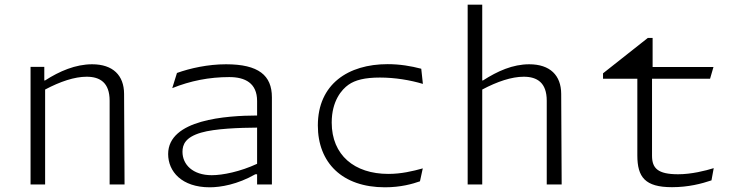

<svg xmlns="http://www.w3.org/2000/svg" viewBox="-20 -785 3140 817"><path d="M510 0 508 -386C507.5 -464 461 -511.5 372 -511.5C302 -511.5 233.5 -482.5 171.5 -442.5H168.5V-500.5H110V0H172V-404C236 -438 297 -458.5 348.5 -458.5C406 -458.5 446.5 -433 446.5 -356.5V0Z M1137 0V-371C1137 -464 1080.5 -511.5 942 -511.5C864.5 -511.5 788.5 -494.5 733 -474.5L713 -410C790 -441 870 -457 955.5 -457C1023 -457 1074 -431.5 1074 -355V-293.5C944 -293 695.5 -277 695.5 -129.5C695.5 -55.5 753 12 872.5 12C918.5 12 990.5 0 1066.5 -43.5H1074V0ZM756.5 -139C756.5 -170 769 -201 835.5 -220.5C895 -238 1000.5 -241.5 1074 -242V-88C1002 -54.5 927.5 -39.5 881 -39.5C800 -39.5 756.5 -85 756.5 -139Z M1629.5 -512C1461.5 -512 1332.5 -427 1332.5 -251C1332.5 -92.5 1436.5 12 1618 12C1685.5 12 1736 -2.5 1767 -13.5L1779 -68.5C1736 -56.5 1687 -45 1632.5 -45C1488 -45 1391.5 -125 1391.5 -263.5C1391.5 -356 1434.5 -404.5 1463 -424.5C1491.5 -444.5 1532.5 -455 1596.5 -455C1661.5 -455 1726 -444 1779.5 -428L1772.5 -492.5C1729 -504 1681 -512 1629.5 -512Z M2370 0 2368 -386C2367.5 -464 2321 -511.5 2232 -511.5C2162 -511.5 2097 -482.5 2035 -442.5H2032V-765H1970V0H2032V-404C2096 -438 2157 -458.5 2208.5 -458.5C2266 -458.5 2306.5 -433 2306.5 -356.5V0Z M2546 -450H2692V-124C2692 -31 2725 11.5 2839.5 11.5C2909.5 11.5 2966 -3.5 3007.5 -17.5L3017 -69.5C2982 -58.5 2922 -43.5 2865.5 -43.5C2779 -43.5 2754.5 -69 2754.5 -122.5V-450H3001.5L3016 -500H2757V-623.5H2736.5L2546 -473Z"/></svg>

Font: Monaspace Argon ExtraLight
Style: Regular
Weight: 200
Designer: Riley Cran & the Lettermatic Team
Foundry: Lettermatic
Version: Version 1.000 (Monaspace Argon)